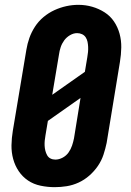

<svg xmlns="http://www.w3.org/2000/svg" viewBox="-20 -766 540 794"><path d="M206 8Q177 8 148 2Q119 -4 96 -19.5Q73 -35 57.5 -58Q42 -81 34.5 -108.5Q27 -136 27.5 -165.5Q28 -195 33 -225L89 -560Q93 -585 101.5 -609Q110 -633 124.5 -655.5Q139 -678 160 -695.5Q181 -713 205 -724Q229 -735 254 -740.5Q279 -746 304 -746Q334 -746 361.5 -738Q389 -730 412.5 -715Q436 -700 451.5 -677Q467 -654 474.5 -626.5Q482 -599 481.5 -569.5Q481 -540 476 -510L421 -175Q416 -151 408 -126.5Q400 -102 385 -80Q370 -58 349.5 -40Q329 -22 305 -11Q281 0 256 4Q231 8 206 8ZM196 -374 331 -469 341 -529Q343 -540 344 -551Q345 -562 344.5 -572.5Q344 -583 342 -593Q340 -603 334.5 -611.5Q329 -620 319.5 -624.5Q310 -629 299 -629Q284 -629 269.5 -620.5Q255 -612 245.5 -599Q236 -586 231 -571Q226 -556 224 -541ZM209 -106Q224 -106 239 -114Q254 -122 263.5 -135.5Q273 -149 278 -164Q283 -179 286 -194L313 -361L178 -266L168 -206Q166 -195 165 -184.5Q164 -174 164.5 -163.5Q165 -153 167.5 -143Q170 -133 175 -124Q180 -115 189 -110.5Q198 -106 209 -106Z"/></svg>

Font: Iosevka Slab Heavy Oblique
Style: Regular
Weight: 900
Italic angle: -9°
Monospace: yes
Designer: Belleve Invis
Foundry: Belleve Invis
Version: Version 11.1.1; ttfautohint (v1.8.3)